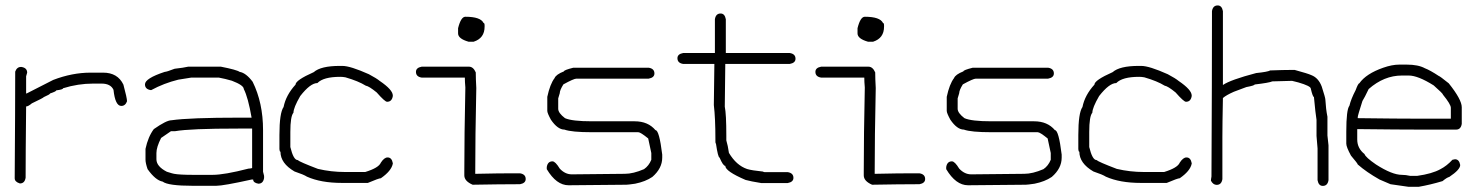

<svg xmlns="http://www.w3.org/2000/svg" viewBox="-20 -704 5540 721"><path d="M58.6 -452.6H60.5Q82 -449.2 82 -431.2L78.1 -417.5V-353H80.1L179.7 -403.8Q251 -431.2 320.3 -431.2H367.2Q421.9 -431.2 443.4 -386.2Q457 -335.9 457 -323.7Q450.7 -306.2 435.5 -306.2Q412.6 -306.2 406.2 -366.7Q395.5 -390.1 361.3 -390.1H330.1Q272.9 -390.1 216.8 -372.6Q216.8 -367.7 191.4 -364.7Q191.4 -360.8 168 -353Q168 -349.6 144.5 -339.4Q144 -336.9 99.6 -315.9Q85.9 -304.2 78.1 -304.2Q76.2 -121.1 76.2 -36.6Q72.8 -15.1 54.7 -15.1Q35.2 -21 35.2 -34.7Q37.1 -302.2 37.1 -435.1Q43.5 -452.6 58.6 -452.6Z M686.5 -453.6H809.6Q869.1 -441.9 879.9 -434.1Q903.8 -430.2 928.7 -397Q967.8 -317.9 967.8 -215.3V-59.1Q971.7 -44.9 971.7 -43.5V-35.6Q968.3 -14.2 950.2 -14.2Q930.7 -17.6 930.7 -29.8H924.8Q818.4 -6.3 792 -6.3H704.1Q610.8 -6.3 590.8 -22Q564 -26.9 534.2 -68.8Q526.4 -91.8 526.4 -104V-145Q536.1 -190.4 557.6 -219.2Q605 -252.4 624 -252.4Q691.4 -262.2 881.8 -262.2H924.8Q911.6 -338.4 895.5 -369.6Q895.5 -383.8 850.6 -400.9Q825.7 -408.2 801.8 -412.6H698.2L649.4 -404.8Q595.7 -391.6 547.9 -365.7H545.9Q524.4 -369.1 524.4 -387.2Q524.4 -409.7 598.6 -434.1Q605.5 -434.1 635.7 -445.8Q670.4 -449.7 686.5 -453.6ZM637.7 -211.4H622.1L585 -186Q567.4 -151.4 567.4 -129.4V-106Q567.4 -79.1 606.4 -59.1Q630.9 -51.3 633.8 -51.3Q654.3 -47.4 706.1 -47.4H778.3Q822.3 -47.4 913.1 -70.8Q918.9 -70.8 926.8 -72.8V-221.2H874Q693.4 -221.2 637.7 -211.4Z M1255.9 -456.5H1265.6Q1295.4 -456.5 1365.2 -425.3Q1394.5 -409.7 1406.2 -399.9Q1455.1 -366.7 1455.1 -345.2V-343.3Q1451.7 -321.8 1433.6 -321.8Q1425.3 -321.8 1394.5 -356.9Q1365.7 -380.4 1353.5 -382.3Q1326.2 -399.4 1277.3 -413.6Q1267.1 -415.5 1257.8 -415.5Q1194.3 -415.5 1171.9 -392.1Q1145.5 -392.1 1107.4 -343.3Q1082 -299.3 1082 -280.8Q1070.3 -267.6 1070.3 -208.5V-151.9Q1082 -103 1097.7 -103Q1104.5 -96.2 1173.8 -69.8Q1223.6 -58.1 1275.4 -58.1H1351.6Q1402.3 -73.7 1410.2 -93.3Q1422.9 -112.8 1435.5 -112.8Q1451.2 -112.8 1455.1 -91.3V-89.4Q1449.7 -62 1410.2 -34.7Q1402.8 -34.7 1361.3 -17.1H1263.7Q1185.5 -17.1 1132.8 -40.5Q1121.1 -48.3 1085.9 -60.1Q1033.2 -90.8 1033.2 -134.3Q1029.8 -134.3 1029.3 -144V-196.8Q1029.3 -279.8 1044.9 -302.2Q1053.7 -346.7 1089.8 -386.2Q1089.8 -402.8 1158.2 -433.1Q1184.6 -456.5 1255.9 -456.5Z M1727.5 -641.1Q1784.7 -641.1 1795.9 -617.7Q1799.8 -617.7 1799.8 -607.9V-604Q1799.8 -560.5 1758.8 -547.4H1739.3Q1700.2 -558.6 1700.2 -578.6V-598.1Q1710.9 -641.1 1727.5 -641.1ZM1563.5 -453.6H1741.2Q1757.3 -453.6 1766.6 -432.1Q1766.6 -408.2 1768.6 -373.5Q1764.6 -191.4 1764.6 -51.3H1766.6Q1853 -53.2 1901.4 -53.2H1932.6Q1954.1 -49.8 1954.1 -31.7Q1954.1 -16.1 1932.6 -12.2H1922.9Q1859.4 -12.2 1754.9 -10.3Q1723.6 -23.9 1723.6 -45.4V-61Q1723.6 -196.3 1727.5 -375.5Q1725.6 -397 1725.6 -412.6H1563.5Q1542 -416 1542 -434.1Q1542 -449.7 1563.5 -453.6Z M2132.8 -449.7H2416Q2437.5 -446.3 2437.5 -428.2Q2437.5 -412.6 2416 -408.7H2144.5Q2134.8 -408.7 2095.7 -387.2Q2082 -365.2 2082 -354Q2076.2 -336.4 2076.2 -334.5V-295.4Q2076.2 -279.8 2101.6 -260.3Q2127.9 -248.5 2203.1 -248.5H2363.3Q2413.6 -248.5 2441.4 -215.3Q2455.6 -215.3 2466.8 -123.5V-111.8Q2466.8 -71.8 2429.7 -39.6Q2403.8 -22 2365.2 -14.2Q2338.9 -10.3 2332 -10.3Q2163.1 -8.3 2115.2 -8.3Q2069.3 -8.3 2033.2 -68.8V-76.7Q2036.6 -98.1 2054.7 -98.1Q2065.4 -98.1 2082 -70.8Q2102.1 -49.3 2127 -49.3H2128.9Q2309.1 -51.3 2326.2 -51.3Q2357.9 -51.3 2398.4 -68.8Q2416.5 -81.1 2425.8 -104V-129.4Q2414.1 -183.1 2414.1 -184.1Q2385.3 -207.5 2377 -207.5H2203.1Q2126 -207.5 2099.6 -217.3Q2074.2 -217.3 2048.8 -254.4Q2035.2 -279.3 2035.2 -287.6V-340.3Q2045.4 -388.2 2062.5 -410.6Q2067.9 -424.3 2097.7 -436Q2097.7 -440.9 2132.8 -449.7Z M2686 -653.3Q2701.7 -653.3 2705.6 -631.8V-504.9H2945.8Q2967.3 -501.5 2967.3 -483.4Q2967.3 -467.8 2945.8 -463.9H2703.6Q2701.7 -331.1 2701.7 -303.7Q2707.5 -275.4 2707.5 -194.3V-176.8Q2713.4 -157.2 2717.3 -129.9Q2745.1 -83 2785.6 -69.3Q2802.7 -64 2846.2 -59.6Q2846.2 -57.6 2852.1 -57.6H2938Q2959.5 -54.2 2959.5 -36.1Q2959.5 -20.5 2938 -16.6H2838.4Q2799.3 -22.9 2779.8 -28.3Q2703.6 -61 2703.6 -81.1Q2695.3 -81.1 2682.1 -112.3Q2676.3 -112.3 2668.5 -165Q2666.5 -165 2666.5 -172.9V-180.7Q2666.5 -260.3 2660.6 -309.6Q2660.6 -341.8 2662.6 -463.9H2545.4Q2523.9 -467.3 2523.9 -485.4Q2523.9 -501 2545.4 -504.9H2664.6V-631.8Q2668 -653.3 2686 -653.3Z M3227.5 -641.1Q3284.7 -641.1 3295.9 -617.7Q3299.8 -617.7 3299.8 -607.9V-604Q3299.8 -560.5 3258.8 -547.4H3239.3Q3200.2 -558.6 3200.2 -578.6V-598.1Q3210.9 -641.1 3227.5 -641.1ZM3063.5 -453.6H3241.2Q3257.3 -453.6 3266.6 -432.1Q3266.6 -408.2 3268.6 -373.5Q3264.6 -191.4 3264.6 -51.3H3266.6Q3353 -53.2 3401.4 -53.2H3432.6Q3454.1 -49.8 3454.1 -31.7Q3454.1 -16.1 3432.6 -12.2H3422.9Q3359.4 -12.2 3254.9 -10.3Q3223.6 -23.9 3223.6 -45.4V-61Q3223.6 -196.3 3227.5 -375.5Q3225.6 -397 3225.6 -412.6H3063.5Q3042 -416 3042 -434.1Q3042 -449.7 3063.5 -453.6Z M3632.8 -449.7H3916Q3937.5 -446.3 3937.5 -428.2Q3937.5 -412.6 3916 -408.7H3644.5Q3634.8 -408.7 3595.7 -387.2Q3582 -365.2 3582 -354Q3576.2 -336.4 3576.2 -334.5V-295.4Q3576.2 -279.8 3601.6 -260.3Q3627.9 -248.5 3703.1 -248.5H3863.3Q3913.6 -248.5 3941.4 -215.3Q3955.6 -215.3 3966.8 -123.5V-111.8Q3966.8 -71.8 3929.7 -39.6Q3903.8 -22 3865.2 -14.2Q3838.9 -10.3 3832 -10.3Q3663.1 -8.3 3615.2 -8.3Q3569.3 -8.3 3533.2 -68.8V-76.7Q3536.6 -98.1 3554.7 -98.1Q3565.4 -98.1 3582 -70.8Q3602.1 -49.3 3627 -49.3H3628.9Q3809.1 -51.3 3826.2 -51.3Q3857.9 -51.3 3898.4 -68.8Q3916.5 -81.1 3925.8 -104V-129.4Q3914.1 -183.1 3914.1 -184.1Q3885.3 -207.5 3877 -207.5H3703.1Q3626 -207.5 3599.6 -217.3Q3574.2 -217.3 3548.8 -254.4Q3535.2 -279.3 3535.2 -287.6V-340.3Q3545.4 -388.2 3562.5 -410.6Q3567.9 -424.3 3597.7 -436Q3597.7 -440.9 3632.8 -449.7Z M4255.9 -456.5H4265.6Q4295.4 -456.5 4365.2 -425.3Q4394.5 -409.7 4406.2 -399.9Q4455.1 -366.7 4455.1 -345.2V-343.3Q4451.7 -321.8 4433.6 -321.8Q4425.3 -321.8 4394.5 -356.9Q4365.7 -380.4 4353.5 -382.3Q4326.2 -399.4 4277.3 -413.6Q4267.1 -415.5 4257.8 -415.5Q4194.3 -415.5 4171.9 -392.1Q4145.5 -392.1 4107.4 -343.3Q4082 -299.3 4082 -280.8Q4070.3 -267.6 4070.3 -208.5V-151.9Q4082 -103 4097.7 -103Q4104.5 -96.2 4173.8 -69.8Q4223.6 -58.1 4275.4 -58.1H4351.6Q4402.3 -73.7 4410.2 -93.3Q4422.9 -112.8 4435.5 -112.8Q4451.2 -112.8 4455.1 -91.3V-89.4Q4449.7 -62 4410.2 -34.7Q4402.8 -34.7 4361.3 -17.1H4263.7Q4185.5 -17.1 4132.8 -40.5Q4121.1 -48.3 4085.9 -60.1Q4033.2 -90.8 4033.2 -134.3Q4029.8 -134.3 4029.3 -144V-196.8Q4029.3 -279.8 4044.9 -302.2Q4053.7 -346.7 4089.8 -386.2Q4089.8 -402.8 4158.2 -433.1Q4184.6 -456.5 4255.9 -456.5Z M4552.7 -683.6Q4568.4 -683.6 4572.3 -662.1V-384.8Q4600.6 -404.3 4697.3 -429.7Q4740.7 -434.1 4750 -439.5Q4800.8 -441.4 4830.1 -441.4H4841.8Q4892.1 -427.7 4904.3 -421.9Q4931.2 -411.6 4943.4 -378.9Q4957 -336.9 4957 -330.1Q4959 -293.9 4964.8 -265.6V-195.3Q4968.8 -162.1 4968.8 -158.2V-27.3Q4965.3 -5.9 4947.3 -5.9Q4931.6 -5.9 4927.7 -27.3V-146.5Q4923.8 -190.4 4923.8 -193.4V-253.9Q4919.9 -277.3 4914.1 -339.8Q4909.7 -339.8 4902.3 -371.1Q4902.3 -380.9 4855.5 -394.5L4832 -400.4Q4811.5 -400.4 4757.8 -398.4Q4746.1 -393.1 4691.4 -386.7Q4691.4 -382.8 4660.2 -377L4613.3 -359.4Q4584.5 -346.7 4572.3 -335.9Q4570.3 -236.3 4570.3 -189.5V-31.2Q4566.9 -9.8 4548.8 -9.8Q4535.6 -9.8 4527.3 -25.4Q4527.3 -30.3 4529.3 -41Q4531.2 -412.1 4531.2 -644.5V-662.1Q4534.7 -683.6 4552.7 -683.6Z M5234.9 -461.4H5262.2Q5305.7 -461.4 5330.6 -447.8Q5350.1 -440.4 5383.3 -418.5Q5386.2 -418.5 5420.4 -391.1Q5469.2 -330.1 5469.2 -301.3V-238.8Q5465.8 -217.3 5447.8 -217.3H5320.8Q5234.4 -217.3 5076.7 -219.2V-180.2Q5076.7 -147 5104 -125.5Q5107.9 -113.3 5147 -86.4Q5207.5 -47.4 5244.6 -47.4Q5258.8 -47.4 5275.9 -43.5H5301.3Q5357.9 -51.3 5389.2 -68.8Q5413.1 -81.1 5434.1 -104L5443.8 -106Q5459.5 -106 5463.4 -84.5Q5463.4 -66.9 5422.4 -39.6Q5413.6 -37.6 5397 -23.9Q5352.1 -10.3 5307.1 -2.4H5270L5201.7 -12.2L5160.6 -29.8Q5111.3 -57.6 5078.6 -86.4Q5078.6 -89.8 5053.2 -119.6Q5035.6 -151.9 5035.6 -164.6V-209.5Q5035.6 -292.5 5047.4 -307.1Q5053.2 -332 5070.8 -365.7Q5080.1 -391.1 5084.5 -391.1Q5109.9 -427.2 5174.3 -449.7Q5207.5 -461.4 5234.9 -461.4ZM5078.6 -264.2V-260.3Q5231 -258.3 5316.9 -258.3H5428.2V-299.3Q5428.2 -312 5398.9 -348.1Q5398.9 -352.5 5363.8 -383.3Q5304.7 -420.4 5270 -420.4H5244.6Q5177.2 -420.4 5119.6 -369.6Q5104 -336.9 5096.2 -324.7Q5078.6 -270 5078.6 -264.2Z"/></svg>

Font: CEF Fonts CJK Mono
Style: Regular
Weight: 400
Designer: PartyBoss (派对大魔王)
Version: Release 2.25